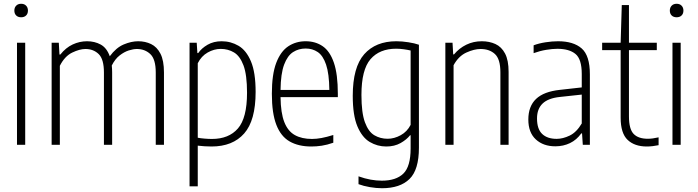

<svg xmlns="http://www.w3.org/2000/svg" viewBox="-20 -767 3696 1017"><path d="M70 0V-540.5H113.5V0ZM92 -675.5Q75.5 -675.5 65.8 -685Q56 -694.5 56 -711Q56 -727 65.8 -737Q75.5 -747 92 -747Q108.5 -747 118.2 -737Q128 -727 128 -711Q128 -694.5 118.2 -685Q108.5 -675.5 92 -675.5Z M253.5 0V-540.5H291.5L295 -478H299.5Q328.5 -514.5 365 -531.5Q401.5 -548.5 441 -548.5Q481.5 -548.5 513.5 -531Q545.5 -513.5 561.5 -469Q595 -514.5 635.2 -531.5Q675.5 -548.5 712 -548.5Q749.5 -548.5 780.5 -533.5Q811.5 -518.5 830 -482.5Q848.5 -446.5 848.5 -383V0H805V-382.5Q805 -453.5 776.2 -480.5Q747.5 -507.5 705 -507.5Q686 -507.5 661.8 -499.8Q637.5 -492 613.5 -473.2Q589.5 -454.5 572 -420Q574 -403 574 -383.5V0H530.5V-382.5Q530.5 -453.5 502.8 -480.5Q475 -507.5 432.5 -507.5Q402 -507.5 362.5 -488.5Q323 -469.5 297 -418.5V0Z M984 220V-540.5H1022L1025.5 -486H1030Q1047.5 -511.5 1079.5 -530Q1111.5 -548.5 1154 -548.5Q1202.5 -548.5 1243.5 -524.5Q1284.5 -500.5 1309.2 -442Q1334 -383.5 1334 -280Q1334 -128.5 1273.2 -59.8Q1212.5 9 1100.5 9Q1083.5 9 1064 7.8Q1044.5 6.5 1027.5 4.5V220ZM1102.5 -31Q1192 -31 1240.2 -86.5Q1288.5 -142 1288.5 -275.5Q1288.5 -370.5 1269.8 -420.5Q1251 -470.5 1219.5 -489.2Q1188 -508 1149 -508Q1114 -508 1080.2 -489Q1046.5 -470 1027.5 -432V-37.5Q1042 -34.5 1063.2 -32.8Q1084.5 -31 1102.5 -31Z M1629 9Q1561 9 1514.2 -17.8Q1467.5 -44.5 1443.8 -105.8Q1420 -167 1420 -270.5Q1420 -373 1443.2 -434Q1466.5 -495 1507 -521.8Q1547.5 -548.5 1599 -548.5Q1651 -548.5 1689.2 -522.2Q1727.5 -496 1748.5 -435Q1769.5 -374 1769.5 -270V-252.5H1466Q1467 -168.5 1486 -120.2Q1505 -72 1541.8 -51.5Q1578.5 -31 1632.5 -31Q1656 -31 1683 -36Q1710 -41 1745.5 -52V-11Q1712.5 0.5 1684.2 4.8Q1656 9 1629 9ZM1599 -510Q1562 -510 1532.5 -491.2Q1503 -472.5 1485 -424.8Q1467 -377 1466 -290.5H1724.5Q1723.5 -377 1707.2 -424.8Q1691 -472.5 1663.2 -491.2Q1635.5 -510 1599 -510Z M2003.5 230Q1973 230 1939.2 224.2Q1905.5 218.5 1879 208.5V167Q1912.5 179 1943 184.5Q1973.5 190 2002.5 190Q2078 190 2116.5 152.5Q2155 115 2155 19.5V-50.5H2152Q2134 -27.5 2101.8 -9.2Q2069.5 9 2026 9Q1979 9 1938.5 -15Q1898 -39 1873.2 -97.5Q1848.5 -156 1848.5 -259.5Q1848.5 -411 1909.2 -479.8Q1970 -548.5 2079.5 -548.5Q2109.5 -548.5 2143 -543.2Q2176.5 -538 2199 -530V15.5Q2199 132.5 2149 181.2Q2099 230 2003.5 230ZM2033 -32Q2068.5 -32 2102.5 -50.8Q2136.5 -69.5 2155 -105.5V-499.5Q2140.5 -503 2119.2 -506Q2098 -509 2078.5 -509Q1990.5 -509 1942.5 -453.5Q1894.5 -398 1894.5 -264Q1894.5 -169.5 1913 -119.2Q1931.5 -69 1963 -50.5Q1994.5 -32 2033 -32Z M2339 0V-540.5H2377L2380.5 -479H2385Q2412.5 -512 2450 -530.2Q2487.5 -548.5 2532 -548.5Q2572 -548.5 2604.2 -533.8Q2636.5 -519 2655.2 -483.5Q2674 -448 2674 -386V0H2630.5V-384Q2630.5 -454 2601.5 -480.8Q2572.5 -507.5 2525.5 -507.5Q2492 -507.5 2450.5 -488.8Q2409 -470 2382.5 -421.5V0Z M2921.5 8Q2858 8 2818.2 -28.5Q2778.5 -65 2778.5 -134Q2778.5 -204 2819.5 -243Q2860.5 -282 2945.5 -291L3061.5 -304V-375Q3061.5 -454 3028.2 -481.2Q2995 -508.5 2932.5 -508.5Q2906 -508.5 2873 -503Q2840 -497.5 2806.5 -485.5V-527Q2834 -537.5 2869.5 -543Q2905 -548.5 2936 -548.5Q3017.5 -548.5 3061 -510.5Q3104.5 -472.5 3104.5 -373.5V0H3067L3063 -60.5H3059Q3034.5 -26 2999.2 -9Q2964 8 2921.5 8ZM2824.5 -139.5Q2824.5 -83.5 2851.8 -57.5Q2879 -31.5 2928.5 -31.5Q2961.5 -31.5 2997.5 -48.8Q3033.5 -66 3061.5 -113V-266L2946 -253.5Q2883.5 -247 2854 -218.5Q2824.5 -190 2824.5 -139.5Z M3406 9Q3341.5 9 3304.5 -26Q3267.5 -61 3267.5 -143.5V-501.5H3169.5V-540.5H3267.5L3273.5 -740H3311.5V-540.5H3459V-501.5H3311.5V-150.5Q3311.5 -83.5 3336.2 -57.8Q3361 -32 3411.5 -32Q3436.5 -32 3468.5 -39.5V2Q3454.5 5 3437.8 7Q3421 9 3406 9Z M3542 0V-540.5H3585.5V0ZM3564 -675.5Q3547.5 -675.5 3537.8 -685Q3528 -694.5 3528 -711Q3528 -727 3537.8 -737Q3547.5 -747 3564 -747Q3580.5 -747 3590.2 -737Q3600 -727 3600 -711Q3600 -694.5 3590.2 -685Q3580.5 -675.5 3564 -675.5Z"/></svg>

Font: Encode Sans Cnd XLt
Style: Regular
Weight: 200
Width: 3
Designer: Multiple Designers
Foundry: Impallari Type
Version: Version 3.002; ttfautohint (v1.8.3) -l 8 -r 50 -G 200 -x 14 